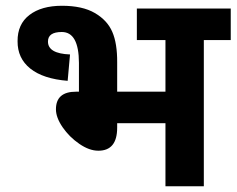

<svg xmlns="http://www.w3.org/2000/svg" viewBox="-20 -652 828 672"><path d="M256.3 -432.1Q255.9 -540 196.3 -540Q147.5 -540 147.9 -506.3Q147.9 -464.4 225.1 -461.4L216.8 -369.1Q130.9 -376 85.9 -412.1Q41 -448.2 41.5 -507.8Q41 -567.4 83 -599.6Q125 -631.8 196.8 -631.8Q268.6 -631.8 312 -606.4Q355.5 -581.1 373 -540.5Q390.6 -500 390.1 -433.6V-331.1H559.1V-511.7H459V-622.1H787.6V-511.7H693.4V0H559.1V-220.7H390.1V-205.1Q390.1 -124.5 324.2 -124.5Q292.5 -124.5 257.8 -148.4Q222.7 -172.4 199.2 -206.5Q175.8 -240.7 175.8 -269.5Q175.8 -331.1 246.1 -331.1H256.3Z"/></svg>

Font: NotoSans-Bold
Style: Bold
Weight: 700
Designer: Monotype Design team
Foundry: Monotype Imaging Inc.
Version: Version 1.04